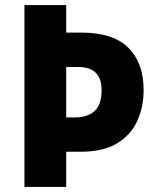

<svg xmlns="http://www.w3.org/2000/svg" viewBox="-20 -734 616 754"><path d="M544 -381Q544 -315 519.5 -260Q495 -205 440.5 -171.5Q386 -138 295 -138H240V0H76V-714H240V-606H300Q424 -606 484 -546.5Q544 -487 544 -381ZM275 -273Q324 -273 351.5 -298Q379 -323 379 -380Q379 -471 287 -471H240V-273Z"/></svg>

Font: Noto Sans Devanagari SemiCondensed ExtraBold
Style: Regular
Weight: 800
Width: 4
Designer: Jelle Bosma - Monotype Design Team
Foundry: Monotype Imaging Inc.
Version: Version 2.004; ttfautohint (v1.8.4.7-5d5b)